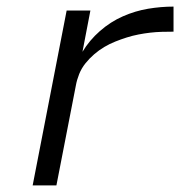

<svg xmlns="http://www.w3.org/2000/svg" viewBox="-20 -562 590 582"><path d="M79 0 182 -530H254L230 -405Q251 -440 283 -468Q315 -496 352.5 -512.5Q390 -529 429 -535.5Q468 -542 506 -542V-466Q488 -466 470.5 -465.5Q453 -465 435.5 -463Q418 -461 400 -457.5Q382 -454 364.5 -448.5Q347 -443 329.5 -436Q312 -429 296 -419.5Q280 -410 265.5 -397.5Q251 -385 239 -370Q227 -355 220 -337.5Q213 -320 210 -303L151 0Z"/></svg>

Font: Lode Term
Style: Italic
Weight: 400
Italic angle: -11°
Monospace: yes
Designer: Belleve Invis
Foundry: Belleve Invis
Version: Version 29.2.0